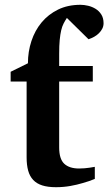

<svg xmlns="http://www.w3.org/2000/svg" viewBox="-20 -760 447 792"><path d="M407.2 -664.1Q407.2 -652.3 402.1 -642.1Q397 -631.8 388.4 -623.3Q379.9 -614.7 368.7 -608.4Q357.4 -602.1 345.2 -598.1L255.9 -686Q248.5 -674.8 242.4 -663.1Q236.3 -651.4 232.4 -634.8Q228.5 -618.2 226.3 -595.2Q224.1 -572.3 224.1 -538.1V-487.8H362.8V-423.8H224.1V-151.9Q224.1 -104 245.1 -84.5Q266.1 -64.9 306.2 -64.9Q317.9 -64.9 329.6 -65.9Q341.3 -66.9 350.6 -68.4Q361.3 -69.8 371.1 -71.8V-22Q347.7 -12.2 321.3 -4.9Q298.8 2 270.3 7.1Q241.7 12.2 210.9 12.2Q177.7 12.2 154.5 4.9Q131.3 -2.4 116.9 -17.8Q102.5 -33.2 96.2 -56.2Q89.8 -79.1 89.8 -110.8V-423.8H23.9V-463.9L95.2 -499Q95.2 -546.9 109.6 -590.6Q124 -634.3 151.6 -667.5Q179.2 -700.7 219.5 -720.5Q259.8 -740.2 312 -740.2Q326.7 -740.2 343.3 -736.3Q359.9 -732.4 374.3 -723.6Q388.7 -714.8 397.9 -700.2Q407.2 -685.5 407.2 -664.1Z"/></svg>

Font: Charis SIL
Style: Bold
Weight: 700
Foundry: SIL International
Version: Version 4.112